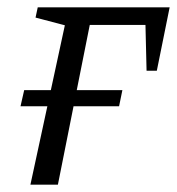

<svg xmlns="http://www.w3.org/2000/svg" viewBox="-20 -504 483 524"><path d="M63 0 157 -435 77 -456 83 -484H443L408 -311H380L377 -436H225L138 0ZM36 -214 46 -258H314L305 -214Z"/></svg>

Font: Piazzolla 24pt
Style: Italic
Weight: 400
Italic angle: -11.3°
Designer: Juan Pablo del Peral
Foundry: Huerta Tipografica
Version: Version 2.005